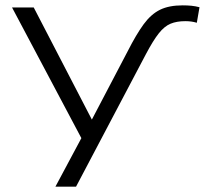

<svg xmlns="http://www.w3.org/2000/svg" viewBox="-20 -517 765 717"><path d="M457 -326Q489 -389 516.5 -426.5Q544 -464 577.5 -480.5Q611 -497 662 -497Q680 -497 695 -495.5Q710 -494 725 -490L715 -432Q705 -435 694.5 -436.5Q684 -438 672 -438Q640 -438 617 -428.5Q594 -419 573 -392.5Q552 -366 525 -315L264 180H187L295 -22L294 18L25 -489H106L330 -57H316Z"/></svg>

Font: Nunito Sans 10pt Expanded Light
Style: Regular
Weight: 300
Width: 7
Designer: Vernon Adams
Foundry: Vernon Adams
Version: Version 3.101;gftools[0.9.27]